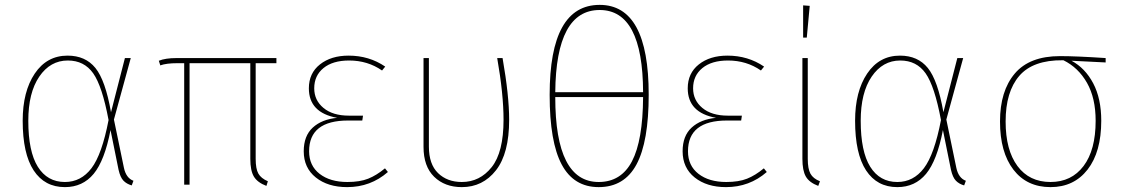

<svg xmlns="http://www.w3.org/2000/svg" viewBox="-20 -757 4613 787"><path d="M257 -529Q330 -529 371 -478.5Q412 -428 435 -297L492 -519H516L447 -267L488 -69Q497 -27 527 -16L520 3Q499 -3 486 -16.5Q473 -30 466 -61L433 -224Q409 -99 364 -44.5Q319 10 246 10Q163 10 118 -58.5Q73 -127 73 -262Q73 -382 122.5 -455.5Q172 -529 257 -529ZM258 -509Q186 -509 141 -443Q96 -377 96 -262Q96 -136 135 -73.5Q174 -11 246 -11Q312 -11 355 -67.5Q398 -124 425 -265Q399 -404 362 -456.5Q325 -509 258 -509Z M1113 -498H1028V-106Q1028 -65 1039 -45.5Q1050 -26 1078 -14L1072 5Q1035 -9 1020.5 -33.5Q1006 -58 1006 -106V-498H757V0H735V-498H707Q662 -498 637 -489L631 -508Q658 -519 704 -519H1113Z M1409 -529Q1493 -529 1559 -484L1546 -468Q1487 -509 1411 -509Q1344 -509 1306 -478Q1268 -447 1268 -395Q1268 -346 1306 -314.5Q1344 -283 1410 -283H1468L1465 -263H1407Q1247 -263 1247 -137Q1247 -78 1290 -44.5Q1333 -11 1404 -11Q1455 -11 1489 -24.5Q1523 -38 1558 -67L1570 -52Q1499 10 1403 10Q1324 10 1274.5 -29.5Q1225 -69 1225 -137Q1225 -200 1262 -234Q1299 -268 1362 -274Q1246 -295 1246 -395Q1246 -457 1291.5 -493Q1337 -529 1409 -529Z M2040 -519Q2067 -365 2067 -266Q2067 -128 2013 -59Q1959 10 1873 10Q1803 10 1759.5 -32.5Q1716 -75 1716 -155V-519H1738V-156Q1738 -84 1775.5 -47.5Q1813 -11 1873 -11Q1947 -11 1995.5 -72Q2044 -133 2044 -266Q2044 -371 2018 -519Z M2438 -737Q2639 -737 2639 -369Q2639 -176 2589 -83Q2539 10 2434 10Q2332 10 2282.5 -82.5Q2233 -175 2233 -368Q2233 -737 2438 -737ZM2438 -716Q2259 -716 2256 -379H2616Q2615 -716 2438 -716ZM2434 -11Q2526 -11 2570.5 -96Q2615 -181 2616 -359H2256Q2256 -11 2434 -11Z M2962 -529Q3046 -529 3112 -484L3099 -468Q3040 -509 2964 -509Q2897 -509 2859 -478Q2821 -447 2821 -395Q2821 -346 2859 -314.5Q2897 -283 2963 -283H3021L3018 -263H2960Q2800 -263 2800 -137Q2800 -78 2843 -44.5Q2886 -11 2957 -11Q3008 -11 3042 -24.5Q3076 -38 3111 -67L3123 -52Q3052 10 2956 10Q2877 10 2827.5 -29.5Q2778 -69 2778 -137Q2778 -200 2815 -234Q2852 -268 2915 -274Q2799 -295 2799 -395Q2799 -457 2844.5 -493Q2890 -529 2962 -529Z M3272 -735 3299 -733 3287 -603H3272ZM3291 -519V-106Q3291 -65 3302 -45Q3313 -25 3341 -14L3334 5Q3297 -9 3283 -33.5Q3269 -58 3269 -106V-519Z M3669 -529Q3742 -529 3783 -478.5Q3824 -428 3847 -297L3904 -519H3928L3859 -267L3900 -69Q3909 -27 3939 -16L3932 3Q3911 -3 3898 -16.5Q3885 -30 3878 -61L3845 -224Q3821 -99 3776 -44.5Q3731 10 3658 10Q3575 10 3530 -58.5Q3485 -127 3485 -262Q3485 -382 3534.5 -455.5Q3584 -529 3669 -529ZM3670 -509Q3598 -509 3553 -443Q3508 -377 3508 -262Q3508 -136 3547 -73.5Q3586 -11 3658 -11Q3724 -11 3767 -67.5Q3810 -124 3837 -265Q3811 -404 3774 -456.5Q3737 -509 3670 -509Z M4512 -519V-501L4372 -508Q4428 -478 4461 -415.5Q4494 -353 4494 -262Q4494 -134 4438 -62Q4382 10 4286 10Q4189 10 4134 -61.5Q4079 -133 4079 -259Q4079 -384 4139.5 -455.5Q4200 -527 4325 -527Q4392 -527 4512 -519ZM4471 -262Q4471 -355 4435.5 -417.5Q4400 -480 4339 -510H4336Q4214 -511 4158 -446Q4102 -381 4102 -259Q4102 -142 4150.5 -76.5Q4199 -11 4286 -11Q4372 -11 4421.5 -76.5Q4471 -142 4471 -262Z"/></svg>

Font: FiraGO Thin
Style: Regular
Weight: 100
Designer: bBox Type
Foundry: bBox Type GmbH
Version: Version 1.001;PS 001.001;hotconv 1.0.88;makeotf.lib2.5.64775